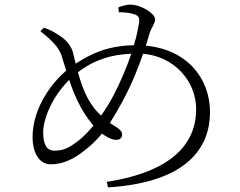

<svg xmlns="http://www.w3.org/2000/svg" viewBox="-20 -784 1040 832"><path d="M549 -551C529 -492 502 -428 471 -369C456 -340 437 -310 418 -283C397 -302 378 -326 362 -355C342 -391 328 -433 318 -471C390 -526 464 -548 549 -551ZM495 -731C518 -731 538 -729 556 -724C574 -719 586 -713 583 -690C579 -661 572 -626 560 -588C447 -586 373 -551 308 -508L296 -557C284 -601 247 -625 225 -638C209 -649 188 -658 170 -664L155 -649C204 -610 233 -581 246 -545L267 -478C213 -433 121 -323 121 -188C121 -129 146 -72 200 -72C255 -72 301 -97 340 -127C373 -152 398 -176 422 -205C438 -193 463 -178 483 -178C498 -178 509 -185 509 -201C509 -216 496 -226 480 -236L456 -251C473 -277 491 -308 511 -345C554 -425 580 -493 600 -551C733 -540 830 -434 830 -311C830 -186 757 -45 443 4L448 28C797 6 890 -149 890 -298C890 -447 788 -570 612 -586L629 -642C638 -668 652 -682 652 -701C652 -725 592 -764 544 -764C527 -764 505 -757 493 -752ZM280 -438C289 -409 301 -379 315 -349C332 -312 357 -272 385 -240C362 -212 338 -188 317 -172C282 -146 258 -131 215 -131C186 -131 167 -153 167 -210C167 -270 207 -366 280 -438Z"/></svg>

Font: Noto Serif KR Light
Style: Regular
Weight: 300
Designer: Ryoko NISHIZUKA 西塚涼子 (kana & ideographs); Frank Grießhammer (Latin, Greek & Cyrillic); Wenlong ZHANG 张文龙 (bopomofo); San
Foundry: Adobe
Version: Version 2.001;hotconv 1.1.0;makeotfexe 2.6.0